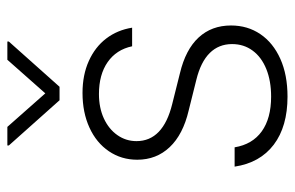

<svg xmlns="http://www.w3.org/2000/svg" viewBox="-158 -621 790 514"><g transform="rotate(-90 237.0 -364.0)"><path d="M242.2 -494.1Q205.6 -494.1 177 -481Q148.4 -467.8 132.3 -444.8Q116.2 -421.9 116.2 -393.6Q116.2 -322.3 215.8 -297.9L297.9 -277.3Q361.3 -262.2 393.6 -227.3Q425.8 -192.4 425.8 -140.6Q425.8 -96.2 402.6 -62Q379.4 -27.8 336.4 -8.5Q293.5 10.7 235.4 10.7Q155.3 10.7 106.7 -26.1Q58.1 -63 47.9 -130.9H99.6Q107.4 -83.5 142.3 -58.3Q177.2 -33.2 235.4 -33.2Q277.3 -33.2 309.3 -46.1Q341.3 -59.1 358.6 -82.8Q376 -106.4 376 -137.7Q376 -173.3 352.1 -197.5Q328.1 -221.7 280.3 -233.4L198.2 -253.9Q133.8 -269 100.1 -304.7Q66.4 -340.3 66.4 -391.6Q66.4 -434.1 89.1 -467.5Q111.8 -501 152.3 -519.5Q192.9 -538.1 245.1 -538.1Q293.5 -538.1 330.8 -521.2Q368.2 -504.4 390.9 -474.6Q413.6 -444.8 419.9 -405.3H370.1Q361.3 -447.3 327.9 -470.7Q294.4 -494.1 242.2 -494.1ZM244.1 -637.7 334 -739.3H382.8V-735.4L261.7 -599.6H225.6L104.5 -735.4V-739.3H154.3Z"/></g></svg>

Font: Pretendard GOV ExtraLight
Style: Regular
Weight: 200
Designer: Base glyphs from Inter by Rasmus Andersson; Hangeul glyphs from Noto Sans CJK(Source Han Sans) by Jang Soo-young and Kan
Foundry: Kil Hyung-jin
Version: Version 1.309